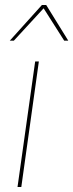

<svg xmlns="http://www.w3.org/2000/svg" viewBox="-20 -745 292 765"><path d="M134.8 -500 64.9 0H49.8L120.1 -500ZM19 -583 147 -725.1H164.1L252 -583H235.8L153.8 -711.9L35.2 -583Z"/></svg>

Font: Human Sans Thin
Style: Italic
Weight: 100
Italic angle: -8°
Designer: Tim Radville
Foundry: Continuum
Version: Version 1.000;FEAKit 1.0